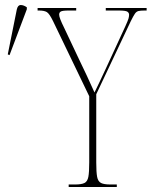

<svg xmlns="http://www.w3.org/2000/svg" viewBox="-20 -746 605 766"><path d="M254 0V-10H280Q305 -10 317 -16Q329 -22 332.5 -40.5Q336 -59 336 -98V-362L192 -661Q177 -692 166.5 -698Q156 -704 136 -704H130V-714H284V-704H254Q229 -704 222.5 -700Q216 -696 216 -688Q216 -681 221 -668Q226 -655 236 -635L295 -510Q312 -475 326 -445Q340 -415 357 -377Q365 -394 377 -418.5Q389 -443 403 -474L480 -641Q490 -663 492.5 -671.5Q495 -680 495 -687Q495 -695 488 -699.5Q481 -704 454 -704H402V-714H565V-704H557Q541 -704 532.5 -702Q524 -700 518 -691Q512 -682 502 -662L364 -370V-98Q364 -59 367.5 -40.5Q371 -22 383 -16Q395 -10 420 -10H446V0ZM18 -526 11 -529 47 -708Q51 -726 62.5 -726Q74 -726 87 -717V-709Z"/></svg>

Font: Noto Serif Display ExtraCondensed Thin
Style: Regular
Weight: 100
Width: 2
Designer: Monotype Design Team
Foundry: Monotype Imaging Inc.
Version: Version 2.009